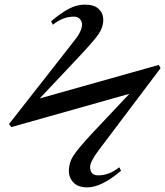

<svg xmlns="http://www.w3.org/2000/svg" viewBox="-20 -793 715 831"><path d="M675 -498 408 -144Q370 -93 370 -71Q370 -34 405 -34Q453 -34 496 -69L504 -54Q419 18 358 18Q318 18 298 -3Q278 -24 278 -53Q278 -87 296 -116.5Q314 -146 378 -215L540 -387L29 -243L19 -256L297 -611Q335 -657 335 -686Q335 -702 325 -711.5Q315 -721 300 -721Q252 -721 209 -686L201 -701Q247 -739 280 -756Q313 -773 347 -773Q388 -773 407.5 -754Q427 -735 427 -707Q427 -675 406 -644.5Q385 -614 314 -539L152 -367L667 -512Z"/></svg>

Font: STIX MathJax Main
Style: Italic
Weight: 400
Italic angle: -16.33°
Designer: MicroPress Inc., with final additions and corrections provided by Coen Hoffman, Elsevier (retired)
Version: Version 1.1.1